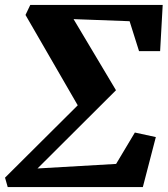

<svg xmlns="http://www.w3.org/2000/svg" viewBox="-26 -763 686 783"><path d="M78 -702 97.5 -743H637.5L627 -554.5H541L502.5 -676.5L274 -685L447 -395L127 -76L447.5 -94.5L524 -222.5L609.5 -204L556.5 0H5.5L-5.5 -38.5L291 -333.5Z"/></svg>

Font: Merriweather 48pt Black
Style: Italic
Weight: 900
Italic angle: -7.8°
Version: Version 2.101